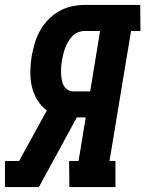

<svg xmlns="http://www.w3.org/2000/svg" viewBox="-43 -755 587 775"><path d="M-23 0V-105H34L146 -309Q123 -326 107.5 -351.5Q92 -377 85.5 -406Q79 -435 79.5 -466.5Q80 -498 85 -529Q90 -555 97.5 -581Q105 -607 118.5 -631Q132 -655 151.5 -675.5Q171 -696 196 -710Q221 -724 247 -729.5Q273 -735 299 -735H523L524 -630H486L399 -105H423V0H237L236 -105H274L303 -281H267L114 0ZM253 -386H321L361 -630H299Q286 -630 273 -625Q260 -620 250 -610Q240 -600 233 -588Q226 -576 221 -563.5Q216 -551 213 -538Q210 -525 207 -512Q205 -499 204 -486Q203 -473 203.5 -460Q204 -447 206 -434.5Q208 -422 213.5 -411Q219 -400 229.5 -393Q240 -386 253 -386Z"/></svg>

Font: Iosevka Curly Slab Extrabold
Style: Italic
Weight: 800
Italic angle: -9°
Monospace: yes
Designer: Belleve Invis
Foundry: Belleve Invis
Version: Version 22.1.2; ttfautohint (v1.8.4)